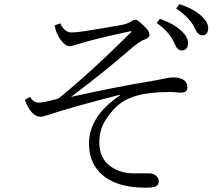

<svg xmlns="http://www.w3.org/2000/svg" viewBox="-20 -852 1040 907"><path d="M314.9 -394Q528.8 -441.9 696.3 -469.2Q737.8 -476.1 755.4 -480.5Q780.8 -486.3 796.4 -486.3Q865.2 -486.3 865.2 -439Q865.2 -414.1 834.5 -414.1Q825.2 -414.1 810.1 -416.5Q801.3 -417.5 785.2 -417.5Q734.9 -417.5 692.4 -412.6Q615.7 -403.8 568.4 -376.5Q522 -349.6 486.3 -296.4Q449.2 -245.1 449.2 -181.2Q449.2 -101.1 505.4 -64Q549.8 -33.2 612.3 -33.2H682.1Q702.6 -33.2 713.9 -24.4Q730 -13.2 730 3.9Q730 22.5 715.3 28.8Q701.7 34.7 666 34.7Q519 34.7 448.2 -40.5Q400.4 -92.8 400.4 -174.3Q400.4 -302.2 546.4 -401.4V-404.3Q333.5 -350.6 198.2 -306.2Q180.2 -300.3 171.4 -300.3Q127.9 -300.3 97.2 -380.4L121.1 -394Q139.6 -367.2 163.1 -367.2Q186 -367.2 255.4 -386.2Q411.1 -512.2 601.1 -701.7L599.1 -705.1Q418 -666.5 338.4 -640.6Q317.4 -633.8 310.1 -633.8Q287.1 -633.8 264.2 -667Q243.7 -696.3 238.3 -731.9L264.2 -741.7Q285.6 -698.7 317.4 -698.7Q342.3 -698.7 377.9 -704.6Q462.4 -717.8 548.3 -732.9Q582.5 -738.3 603 -752.9Q611.8 -758.8 621.1 -758.8Q630.9 -758.8 663.1 -726.6Q686 -705.1 686 -689Q686 -671.9 662.1 -665Q640.1 -658.7 591.3 -615.7Q471.2 -511.2 314.9 -394ZM735.4 -763.2Q799.8 -740.7 836.4 -706.5Q868.2 -677.7 868.2 -648.9Q868.2 -613.8 838.4 -613.8Q817.4 -613.8 805.2 -645Q781.7 -701.2 720.2 -743.2ZM827.1 -832Q890.6 -813 930.2 -777.8Q963.4 -748 963.4 -720.2Q963.4 -685.1 934.6 -685.1Q915 -685.1 900.4 -718.3Q877.9 -767.6 812 -812Z"/></svg>

Font: I.Ming
Style: Regular
Weight: 400
Designer: Ichiten Fonts Project
Version: Version 5.10 Mar 24, 2018